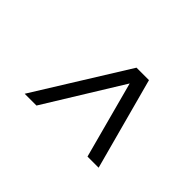

<svg xmlns="http://www.w3.org/2000/svg" viewBox="-78 -887 817 817"><g transform="rotate(45 330.0 -478.5)"><path d="M109 -271 367 -686H442L554 -271H487L394 -618L180 -271Z"/></g></svg>

Font: Archivo SemiExpanded Light
Style: Italic
Weight: 300
Width: 6
Italic angle: -10°
Designer: Hector Gatti
Foundry: Omnibus-Type
Version: Version 2.001